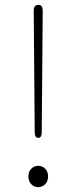

<svg xmlns="http://www.w3.org/2000/svg" viewBox="-20 -758 315 791"><path d="M137.5 13Q121 13 109 1Q97 -11 97 -31Q97 -51 109 -63Q121 -75 137.5 -75Q154 -75 166 -63Q178 -51 178 -31Q178 -11 166 1Q154 13 137.5 13ZM138 -190Q123 -190 123 -214L119 -714Q119 -738 138 -738Q156 -738 156 -714L152 -214Q152 -190 138 -190Z"/></svg>

Font: Resource Han Rounded KR ExtraLight
Style: Regular
Weight: 250
Designer: Cyano Hao (round all glyphs); Ryoko NISHIZUKA 西塚涼子 (kana, bopomofo & ideographs); Paul D. Hunt (Latin, Greek & Cyrillic)
Foundry: Cyano Hao
Version: 0.990